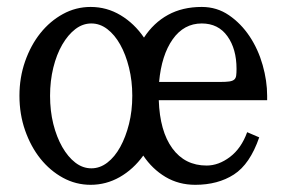

<svg xmlns="http://www.w3.org/2000/svg" viewBox="-20 -509 819 545"><path d="M35.2 -237.3Q35.2 -289.1 51.3 -335Q67.4 -380.9 94.7 -415Q122.1 -449.2 158.7 -469.2Q195.3 -489.3 237.3 -489.3Q283.2 -489.3 322.3 -465.8Q361.3 -442.4 388.7 -402.3Q416 -444.3 457 -466.8Q498 -489.3 552.7 -489.3Q595.7 -489.3 629.9 -465.8Q664.1 -442.4 688.5 -405.8Q712.9 -369.1 725.6 -324.2Q738.3 -279.3 738.3 -237.3V-224.6H430.7Q433.6 -136.7 469.2 -87.9Q504.9 -39.1 566.4 -39.1Q600.6 -39.1 632.8 -63.5Q665 -87.9 681.6 -133.8L715.8 -119.1Q689.5 -43 644 -13.7Q598.6 15.6 534.2 15.6Q487.3 15.6 449.7 -6.8Q412.1 -29.3 386.7 -67.4Q358.4 -28.3 319.8 -6.3Q281.2 15.6 237.3 15.6Q195.3 15.6 158.7 -4.4Q122.1 -24.4 94.7 -58.6Q67.4 -92.8 51.3 -138.7Q35.2 -184.6 35.2 -237.3ZM122.1 -237.3Q122.1 -194.3 131.3 -157.2Q140.6 -120.1 156.7 -91.8Q172.9 -63.5 193.8 -47.4Q214.8 -31.2 239.3 -31.2Q263.7 -31.2 284.7 -47.4Q305.7 -63.5 321.3 -91.8Q336.9 -120.1 346.2 -157.2Q355.5 -194.3 355.5 -237.3Q355.5 -279.3 346.2 -316.9Q336.9 -354.5 321.3 -382.3Q305.7 -410.2 284.7 -426.3Q263.7 -442.4 239.3 -442.4Q214.8 -442.4 193.8 -426.3Q172.9 -410.2 156.7 -382.3Q140.6 -354.5 131.3 -316.9Q122.1 -279.3 122.1 -237.3ZM651.4 -313.5Q651.4 -370.1 625.5 -406.2Q599.6 -442.4 552.7 -442.4Q502 -442.4 470.2 -397.5Q438.5 -352.5 431.6 -276.4H604.5Q622.1 -276.4 631.3 -277.8Q640.6 -279.3 645 -283.2Q649.4 -287.1 650.4 -294.4Q651.4 -301.8 651.4 -313.5Z"/></svg>

Font: Subtext
Style: Regular
Weight: 400
Designer: Christopher J. Fynn
Foundry: Christopher J. Fynn for DDC
Version: Version 1.000 preliminary